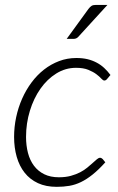

<svg xmlns="http://www.w3.org/2000/svg" viewBox="-20 -736 470 763"><path d="M398.5 -91Q372 -61.5 348.2 -42.5Q324.5 -23.5 301.8 -12.5Q279 -1.5 255.5 2.5Q232 6.5 205.5 6.5Q162.5 6.5 130.8 -8.2Q99 -23 78 -49.5Q57 -76 46.5 -112.5Q36 -149 36 -192Q36 -231.5 44.2 -270.2Q52.5 -309 68 -344Q83.5 -379 105.5 -408.5Q127.5 -438 155 -459.5Q182.5 -481 214.8 -493.2Q247 -505.5 283.5 -505.5Q308 -505.5 327.8 -500.8Q347.5 -496 364 -487.2Q380.5 -478.5 394 -466Q407.5 -453.5 419 -438L405 -421.5Q400.5 -416 394.5 -416Q389.5 -416 382.2 -424Q375 -432 362.8 -441.2Q350.5 -450.5 331 -458.5Q311.5 -466.5 282 -466.5Q240 -466.5 203.8 -444Q167.5 -421.5 140.8 -383.5Q114 -345.5 98.8 -295.8Q83.5 -246 83.5 -192Q83.5 -157.5 91.2 -128Q99 -98.5 115.2 -77Q131.5 -55.5 156 -43.5Q180.5 -31.5 214 -31.5Q240.5 -31.5 261.5 -37.2Q282.5 -43 298.8 -51.5Q315 -60 327.2 -70.2Q339.5 -80.5 349 -89Q358.5 -97.5 365.2 -103.2Q372 -109 377.5 -109Q383 -109 388 -104ZM407 -716.5 291 -589.5Q283.5 -581.5 272.5 -581.5H245L331.5 -700.5Q338 -709 344 -712.8Q350 -716.5 361.5 -716.5Z"/></svg>

Font: Lato TR Light
Style: Italic
Weight: 300
Italic angle: -12°
Designer: Lukasz Dziedzic
Foundry: Lukasz Dziedzic
Version: Version 1.104 2013